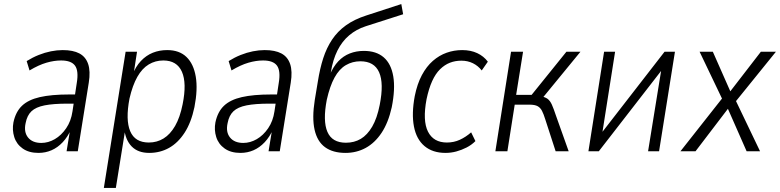

<svg xmlns="http://www.w3.org/2000/svg" viewBox="-20 -743 3831 943"><path d="M169 8Q122 8 91.5 -13.5Q61 -35 50 -70Q39 -105 46 -142Q57 -194 88 -223.5Q119 -253 175.5 -266Q232 -279 320 -279H359L352 -234H312Q242 -234 199 -225.5Q156 -217 134.5 -196.5Q113 -176 106 -139Q96 -95 117.5 -68Q139 -41 183 -41Q217 -41 249 -59.5Q281 -78 305 -113Q329 -148 336 -196L357 -335Q367 -395 348.5 -420.5Q330 -446 280 -446Q246 -446 208 -435Q170 -424 125 -397L111 -443Q140 -461 170 -473Q200 -485 230 -491Q260 -497 288 -497Q339 -497 370 -480.5Q401 -464 413 -428.5Q425 -393 416 -337L362 0H307L325 -110H330Q313 -71 288 -44.5Q263 -18 233 -5Q203 8 169 8Z M490 180 597 -489H653L635 -372H629Q646 -416 672 -443.5Q698 -471 730.5 -484Q763 -497 801 -497Q861 -497 896 -463Q931 -429 941.5 -366.5Q952 -304 935 -217Q919 -141 886.5 -91Q854 -41 810 -16.5Q766 8 713 8Q658 8 627 -23.5Q596 -55 590 -112H596L549 180ZM711 -43Q751 -43 783.5 -63Q816 -83 840 -124.5Q864 -166 877 -231Q898 -335 873.5 -390.5Q849 -446 782 -446Q743 -446 710.5 -426.5Q678 -407 654.5 -365.5Q631 -324 616 -259Q596 -154 619.5 -98.5Q643 -43 711 -43Z M1161 8Q1114 8 1083.5 -13.5Q1053 -35 1042 -70Q1031 -105 1038 -142Q1049 -194 1080 -223.5Q1111 -253 1167.5 -266Q1224 -279 1312 -279H1351L1344 -234H1304Q1234 -234 1191 -225.5Q1148 -217 1126.5 -196.5Q1105 -176 1098 -139Q1088 -95 1109.5 -68Q1131 -41 1175 -41Q1209 -41 1241 -59.5Q1273 -78 1297 -113Q1321 -148 1328 -196L1349 -335Q1359 -395 1340.5 -420.5Q1322 -446 1272 -446Q1238 -446 1200 -435Q1162 -424 1117 -397L1103 -443Q1132 -461 1162 -473Q1192 -485 1222 -491Q1252 -497 1280 -497Q1331 -497 1362 -480.5Q1393 -464 1405 -428.5Q1417 -393 1408 -337L1354 0H1299L1317 -110H1322Q1305 -71 1280 -44.5Q1255 -18 1225 -5Q1195 8 1161 8Z M1677 8Q1615 8 1576.5 -20Q1538 -48 1525 -106Q1512 -164 1526 -252L1541 -342Q1551 -406 1567.5 -457Q1584 -508 1611 -548.5Q1638 -589 1679 -618.5Q1720 -648 1779 -667L1951 -723L1960 -673L1776 -614Q1730 -599 1695 -569.5Q1660 -540 1637.5 -495Q1615 -450 1605 -389L1603 -374H1599Q1617 -416 1641.5 -442Q1666 -468 1698 -480.5Q1730 -493 1767 -493Q1828 -493 1864.5 -461.5Q1901 -430 1911.5 -368Q1922 -306 1904 -216Q1887 -140 1854 -90.5Q1821 -41 1776 -16.5Q1731 8 1677 8ZM1679 -42Q1720 -42 1752 -61Q1784 -80 1808 -121Q1832 -162 1845 -228Q1866 -334 1842 -388Q1818 -442 1750 -442Q1711 -442 1678.5 -423Q1646 -404 1623 -362Q1600 -320 1585 -253Q1565 -149 1588 -95.5Q1611 -42 1679 -42Z M2168 8Q2105 8 2065 -25.5Q2025 -59 2013 -122Q2001 -185 2017 -271Q2029 -331 2052 -374Q2075 -417 2106 -444Q2137 -471 2173.5 -484Q2210 -497 2250 -497Q2292 -497 2324 -482Q2356 -467 2376 -440L2346 -397Q2328 -420 2302.5 -432.5Q2277 -445 2246 -445Q2216 -445 2190 -435Q2164 -425 2141.5 -403Q2119 -381 2102.5 -344.5Q2086 -308 2075 -256Q2055 -150 2082 -96.5Q2109 -43 2175 -43Q2209 -43 2238.5 -56.5Q2268 -70 2294 -93L2315 -50Q2296 -31 2271.5 -18.5Q2247 -6 2221 1Q2195 8 2168 8Z M2413 0 2490 -489H2549L2515 -277H2591L2762 -489H2831L2640 -256L2629 -272Q2657 -267 2669.5 -257.5Q2682 -248 2690.5 -229Q2699 -210 2711 -174L2773 0H2709L2658 -157Q2650 -183 2642 -198.5Q2634 -214 2620.5 -221.5Q2607 -229 2580 -229H2508L2472 0Z M2870 0 2947 -489H3001L2933 -57H2909L3244 -489H3295L3217 0H3163L3233 -432H3256L2921 0Z M3322 0 3534 -269 3537 -236 3416 -489H3481L3572 -283H3558L3717 -489H3791L3588 -238L3586 -265L3713 0H3647L3551 -218L3563 -219L3396 0Z"/></svg>

Font: Nunito Sans 10pt Condensed Light
Style: Italic
Weight: 300
Width: 3
Italic angle: -9°
Designer: Vernon Adams
Foundry: Vernon Adams
Version: Version 3.101;gftools[0.9.27]